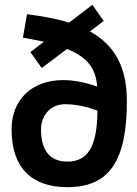

<svg xmlns="http://www.w3.org/2000/svg" viewBox="-20 -767 570 796"><path d="M153 -485 258 -564C347 -528 377 -480 383 -408C383 -408 314 -435 243 -435C114 -435 28 -356 28 -230C28 -73 110 9 259 9C435 9 506 -102 506 -349C506 -492 453 -581 353 -637L410 -680L363 -747L266 -673C216 -689 157 -700 92 -708L75 -611C107 -605 136 -600 162 -594L106 -551ZM250 -335C322 -335 384 -308 384 -308C383 -157 343 -97 259 -97C182 -97 150 -150 150 -230C150 -286 187 -335 250 -335Z"/></svg>

Font: TitilliumText22L
Style: 800 wt
Weight: 800
Designer: Campivisivi
Foundry: Campivisivi
Version: 1.000